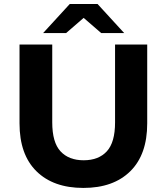

<svg xmlns="http://www.w3.org/2000/svg" viewBox="-20 -921 828 953"><path d="M393.8 11.8Q244.9 11.8 160.9 -71Q76.9 -153.8 76.9 -308.4V-700H239.3V-313.6Q239.3 -214.2 280.4 -169.9Q321.5 -125.5 395.2 -125.5Q469.3 -125.5 510.2 -169.9Q551.1 -214.2 551.1 -313.6V-700H710.7V-308.4Q710.7 -153.8 626.7 -71Q542.7 11.8 393.8 11.8ZM194.1 -757 326.4 -901.3H464.1L596.3 -757H482.2L343.8 -876.7H446.6L308.2 -757Z"/></svg>

Font: Montserrat Thin
Style: Regular
Weight: 100
Designer: Julieta Ulanovsky
Foundry: Julieta Ulanovsky
Version: Version 9.000